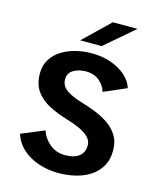

<svg xmlns="http://www.w3.org/2000/svg" viewBox="-133 -1003 915 1107"><g transform="rotate(15 325.0 -449.5)"><path d="M323 11Q256.5 11 200 -8.8Q143.5 -28.5 104.5 -64.8Q65.5 -101 50.5 -150.5L187.5 -207.5Q201 -164.5 239 -131.5Q277 -98.5 333 -98.5Q386 -98.5 415.5 -121.2Q445 -144 445 -186.5Q445 -215 423 -236.2Q401 -257.5 365.2 -273.5Q329.5 -289.5 288 -301.5Q226.5 -320 177.2 -346Q128 -372 99.5 -413Q71 -454 71 -517Q71 -565.5 93.5 -601.2Q116 -637 153.5 -660.2Q191 -683.5 237.2 -694.8Q283.5 -706 331.5 -706Q394 -706 446.5 -687.5Q499 -669 534.8 -637Q570.5 -605 582.5 -565.5L448 -507Q435 -547.5 403.2 -572Q371.5 -596.5 326 -596.5Q283 -596.5 251.5 -577.8Q220 -559 220 -521.5Q220 -482.5 254.2 -458.2Q288.5 -434 347.5 -417Q388 -405 431.2 -388.2Q474.5 -371.5 511.5 -346.2Q548.5 -321 571.2 -284.8Q594 -248.5 594 -197Q594 -140.5 570.8 -100.8Q547.5 -61 508.5 -36.2Q469.5 -11.5 421.2 -0.2Q373 11 323 11ZM374 -760.5H246L401 -910H548.5Z"/></g></svg>

Font: Trispace SemiBold
Style: Regular
Weight: 600
Designer: Tyler Finck
Foundry: Etcetera Type Company
Version: Version 1.210; ttfautohint (v1.8.3)